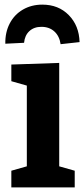

<svg xmlns="http://www.w3.org/2000/svg" viewBox="-20 -810 364 830"><path d="M236 -538V-91L303 -72V0H29V-72L96 -91V-440L29 -459V-531ZM324 -628 242 -619Q237 -654 215 -674Q193 -694 159 -694Q127 -694 107 -675.5Q87 -657 84 -625L3 -621Q2 -670 22 -708.5Q42 -747 79 -768.5Q116 -790 163 -790Q233 -790 277.5 -744.5Q322 -699 324 -628Z"/></svg>

Font: Bitter Pro
Style: Bold
Weight: 700
Designer: Sol Matas, and Bitter project Authors
Foundry: Sol Matas
Version: Version 1.010